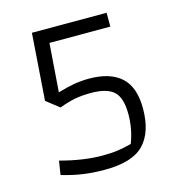

<svg xmlns="http://www.w3.org/2000/svg" viewBox="-95 -686 716 777"><g transform="rotate(-15 263.5 -298.0)"><path d="M71 -18 80 -76Q176 -50 256 -50Q294 -50 321.5 -54Q349 -58 378 -66Q400 -123 400 -185Q400 -254 371 -280.5Q342 -307 276 -307Q238 -307 208.5 -301.5Q179 -296 142 -282L88 -324L108 -604H421V-546H166L151 -343Q188 -354 218.5 -359.5Q249 -365 283 -365Q371 -365 417 -323.5Q463 -282 463 -192Q463 -93 414.5 -42.5Q366 8 250 8Q202 8 160 2Q118 -4 71 -18Z"/></g></svg>

Font: Athiti
Style: Regular
Weight: 400
Designer: CadsonDemak Team
Foundry: CadsonDemak
Version: Version 1.032